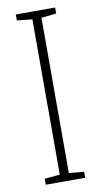

<svg xmlns="http://www.w3.org/2000/svg" viewBox="-83 -754 418 793"><g transform="rotate(-10 125.5 -357.0)"><path d="M208 0V-25L145 -31V-682L208 -689V-714H43V-689L107 -682V-31L43 -25V0Z"/></g></svg>

Font: Noto Sans Myanmar UI Condensed ExtraLight
Style: Regular
Weight: 200
Width: 3
Designer: Monotype Design Team
Foundry: Monotype Imaging Inc.
Version: Version 2.103